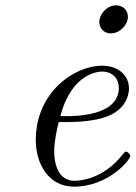

<svg xmlns="http://www.w3.org/2000/svg" viewBox="-20 -688 508 719"><path d="M352 -606C352 -582 369 -563 395 -563C429 -563 459 -595 459 -625C459 -651 439 -668 415 -668C381 -668 352 -636 352 -606ZM114 -164C114 -74 162 11 257 11C385 11 468 -89 468 -104C468 -109 460 -120 452 -120C448 -120 447 -119 439 -109C365 -15 276 -11 259 -11C194 -11 183 -82 183 -121C183 -159 193 -204 200 -231H239C269 -231 336 -234 384 -253C463 -285 463 -350 463 -357C463 -403 426 -442 362 -442C257 -442 114 -341 114 -164ZM206 -253C249 -417 352 -420 362 -420C402 -420 425 -393 425 -359C425 -253 260 -253 227 -253Z"/></svg>

Font: CMU Serif
Style: Italic
Weight: 500
Italic angle: -14.04°
Version: Version 0.7.0